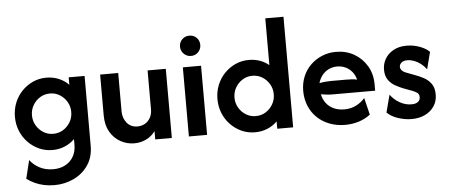

<svg xmlns="http://www.w3.org/2000/svg" viewBox="-55 -800 2696 1153"><g transform="rotate(-5 1292.5 -223.0)"><path d="M229.9 220.8Q197.2 220.8 167.4 214.6Q137.5 208.3 111.5 196.2Q85.4 184 63.9 168.1L91 57.6Q113.2 87.5 149 106.2Q184.7 125 229.9 125Q273.6 125 304.9 107.6Q336.1 90.3 353.1 60.1Q370.1 29.9 370.1 -9.7V-44.4Q345.1 -19.4 311.1 -4.9Q277.1 9.7 236.1 9.7Q193.1 9.7 155.6 -7.3Q118.1 -24.3 89.2 -54.2Q60.4 -84 44.4 -123.6Q28.5 -163.2 28.5 -208.3Q28.5 -253.5 44.4 -293.1Q60.4 -332.6 89.2 -362.5Q118.1 -392.4 155.6 -409.4Q193.1 -426.4 236.1 -426.4Q277.1 -426.4 311.8 -411.8Q346.5 -397.2 370.8 -371.5V-416.7H466.7V4.2Q466.7 72.2 433.7 120.8Q400.7 169.4 346.5 195.1Q292.4 220.8 229.9 220.8ZM249.3 -86.8Q282.6 -86.8 309.4 -103.5Q336.1 -120.1 352.1 -147.6Q368.1 -175 368.1 -208.3Q368.1 -241.7 352.1 -269.1Q336.1 -296.5 309.4 -313.2Q282.6 -329.9 250 -329.9Q216.7 -329.9 189.9 -313.2Q163.2 -296.5 147.2 -269.1Q131.2 -241.7 131.2 -208.3Q131.2 -175 147.2 -147.6Q163.2 -120.1 189.9 -103.5Q216.7 -86.8 249.3 -86.8Z M729.2 12.5Q685.4 12.5 646.5 -9Q607.6 -30.6 584 -71.2Q560.4 -111.8 560.4 -170.1V-416.7H669.4V-184.7Q669.4 -145.8 692.7 -116.3Q716 -86.8 757.6 -86.8Q781.2 -86.8 801.4 -97.9Q821.5 -109 834 -130.6Q846.5 -152.1 846.5 -182.6V-416.7H956.2V0H856.2V-50Q834 -19.4 800.7 -3.5Q767.4 12.5 729.2 12.5Z M1059 0V-416.7H1168.8V0ZM1113.9 -480.6Q1097.2 -480.6 1083.3 -488.9Q1069.4 -497.2 1061.1 -511.1Q1052.8 -525 1052.8 -541.7Q1052.8 -559.7 1061.1 -573.3Q1069.4 -586.8 1083.3 -594.8Q1097.2 -602.8 1113.9 -602.8Q1131.9 -602.8 1145.5 -594.8Q1159 -586.8 1167 -573.3Q1175 -559.7 1175 -541.7Q1175 -525 1167 -511.1Q1159 -497.2 1145.5 -488.9Q1131.9 -480.6 1113.9 -480.6Z M1457.6 9.7Q1413.9 9.7 1376.4 -7.3Q1338.9 -24.3 1310.1 -54.2Q1281.2 -84 1265.3 -123.6Q1249.3 -163.2 1249.3 -208.3Q1249.3 -253.5 1265.3 -293.1Q1281.2 -332.6 1310.1 -362.5Q1338.9 -392.4 1376.4 -409.4Q1413.9 -426.4 1457.6 -426.4Q1493.1 -426.4 1523.3 -415.6Q1553.5 -404.9 1577.8 -384.7V-666.7H1687.5V0H1591.7V-44.4Q1567.4 -19.4 1532.6 -4.9Q1497.9 9.7 1457.6 9.7ZM1470.1 -86.8Q1503.5 -86.8 1530.2 -103.5Q1556.9 -120.1 1572.9 -147.6Q1588.9 -175 1588.9 -208.3Q1588.9 -241.7 1572.9 -269.1Q1556.9 -296.5 1530.2 -313.2Q1503.5 -329.9 1470.8 -329.9Q1437.5 -329.9 1410.8 -313.2Q1384 -296.5 1368.1 -269.1Q1352.1 -241.7 1352.1 -208.3Q1352.1 -175 1368.1 -147.6Q1384 -120.1 1410.8 -103.5Q1437.5 -86.8 1470.1 -86.8Z M2000.7 12.5Q1949.3 12.5 1906.2 -4.2Q1863.2 -20.8 1831.9 -51Q1800.7 -81.2 1783.7 -122.6Q1766.7 -163.9 1766.7 -212.5Q1766.7 -259 1783 -298.6Q1799.3 -338.2 1829.2 -367.4Q1859 -396.5 1898.3 -412.8Q1937.5 -429.2 1982.6 -429.2Q2043.8 -429.2 2092 -401.4Q2140.3 -373.6 2168.8 -325.3Q2197.2 -277.1 2197.2 -216V-176.4H1938.2Q1920.8 -176.4 1904.2 -178.5Q1887.5 -180.6 1870.8 -183.3Q1876.4 -153.5 1894.1 -129.9Q1911.8 -106.2 1939.9 -93.4Q1968.1 -80.6 2003.5 -80.6Q2043.1 -80.6 2075 -96.9Q2106.9 -113.2 2127.8 -138.2L2152.8 -36.1Q2121.5 -11.8 2082.6 0.3Q2043.8 12.5 2000.7 12.5ZM1868.1 -250.7Q1885.4 -254.2 1903.1 -255.9Q1920.8 -257.6 1938.2 -257.6H2027.8Q2046.5 -257.6 2063.2 -256.6Q2079.9 -255.6 2095.1 -252.1Q2088.2 -279.2 2072.2 -299Q2056.2 -318.8 2033.3 -329.9Q2010.4 -341 1981.9 -341Q1954.2 -341 1930.9 -329.5Q1907.6 -318.1 1891.7 -297.9Q1875.7 -277.8 1868.1 -250.7Z M2401.4 12.5Q2361.8 12.5 2320.1 -1Q2278.5 -14.6 2253.5 -39.6L2281.2 -145.1Q2301.4 -116 2335.8 -95.8Q2370.1 -75.7 2407.6 -75.7Q2434.7 -75.7 2447.6 -86.8Q2460.4 -97.9 2460.4 -114.6Q2460.4 -133.3 2447.2 -142Q2434 -150.7 2420.8 -155.6L2363.2 -177.1Q2345.1 -184.7 2320.8 -197.6Q2296.5 -210.4 2278.8 -234.4Q2261.1 -258.3 2261.1 -297.2Q2261.1 -332.6 2278.5 -362.5Q2295.8 -392.4 2329.2 -410.8Q2362.5 -429.2 2408.3 -429.2Q2450 -429.2 2488.2 -414.9Q2526.4 -400.7 2545.8 -379.9L2519.4 -277.1Q2504.9 -297.2 2485.8 -311.8Q2466.7 -326.4 2445.8 -334Q2425 -341.7 2405.6 -341.7Q2381.9 -341.7 2369.8 -330.9Q2357.6 -320.1 2357.6 -305.6Q2357.6 -295.1 2366 -285.1Q2374.3 -275 2393.1 -268.1L2447.9 -247.2Q2469.4 -239.6 2495.1 -226Q2520.8 -212.5 2539.2 -188.2Q2557.6 -163.9 2557.6 -121.5Q2557.6 -81.9 2537.5 -51.7Q2517.4 -21.5 2482.3 -4.5Q2447.2 12.5 2401.4 12.5Z"/></g></svg>

Font: Afacad Flux SemiBold
Style: Regular
Weight: 600
Designer: Kristian Moeller
Foundry: Dicotype
Version: Version 1.100